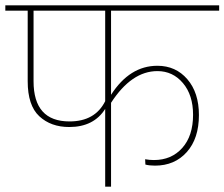

<svg xmlns="http://www.w3.org/2000/svg" viewBox="-26 -701 843 721"><path d="M797 -661H391V-345Q461 -454 565 -454Q634 -454 677.5 -403.5Q721 -353 721 -269Q721 -181 675.5 -130Q630 -79 556 -79Q535 -79 520 -83L519 -103Q536 -100 552 -100Q618 -100 658.5 -145.5Q699 -191 699 -270Q699 -344 661 -389Q623 -434 565 -434Q468 -434 391 -315V0H369V-292Q326 -224 234 -224Q165 -224 121.5 -264.5Q78 -305 78 -396V-661H-6V-681H797ZM235 -245Q331 -245 369 -321V-661H100V-396Q100 -245 235 -245Z"/></svg>

Font: FiraGO Thin
Style: Regular
Weight: 100
Designer: bBox Type
Foundry: bBox Type GmbH
Version: Version 1.001;PS 001.001;hotconv 1.0.88;makeotf.lib2.5.64775